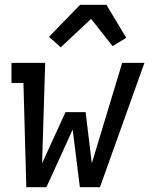

<svg xmlns="http://www.w3.org/2000/svg" viewBox="-20 -783 640 803"><path d="M90 0 78 -436H28V-520H169L156 -100L254 -314H338L364 -100L491 -520H584L398 0H314L284 -241L174 0ZM234 -585 185 -629 315 -763H425L508 -625L451 -590L361 -704Z"/></svg>

Font: Iosevka HT Medium Extended
Style: Italic
Weight: 500
Width: 7
Italic angle: -9°
Monospace: yes
Designer: Belleve Invis
Foundry: Belleve Invis
Version: Version 32.3.0; ttfautohint (v1.8.4)